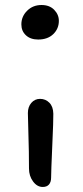

<svg xmlns="http://www.w3.org/2000/svg" viewBox="-20 -723 330 763"><path d="M131.8 -565.9Q101.1 -565.9 83 -582.8Q64.9 -599.6 64.9 -626Q64.9 -657.7 87.9 -680.4Q110.8 -703.1 145 -703.1Q176.8 -703.1 195.3 -684.1Q213.9 -665 213.9 -640.1Q213.9 -608.9 191.7 -587.4Q169.4 -565.9 131.8 -565.9ZM149.9 20Q127.4 20 111.3 -2Q95.2 -23.9 95.2 -53.2Q95.2 -121.6 93 -186Q90.8 -250.5 90.8 -273.9Q90.8 -298.3 104.5 -314.2Q118.2 -330.1 139.2 -330.1Q161.1 -330.1 176.3 -314.7Q191.4 -299.3 191.9 -271Q192.4 -246.6 187.7 -143.1Q183.1 -39.6 183.1 -17.1Q183.1 0.5 174.6 10.3Q166 20 149.9 20Z"/></svg>

Font: Shantell Sans Irregular Bouncy
Style: Regular
Weight: 400
Designer: Stephen Nixon, Anya Danilova, Shantell Martin
Foundry: Arrow Type
Version: Version 1.006;[9816181b4]